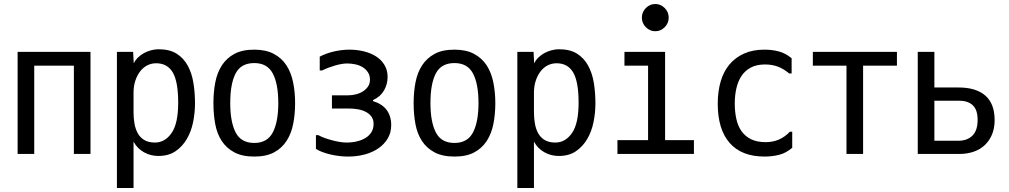

<svg xmlns="http://www.w3.org/2000/svg" viewBox="-20 -785 5040 959"><path d="M432 -526V-16H349V-457H151V-16H68V-526Z M647 -224Q647 -196 651.5 -169Q656 -142 667.5 -120.5Q679 -99 700 -86Q721 -73 754 -73Q804 -73 837 -120.5Q870 -168 870 -272Q870 -377 843 -423Q816 -469 760 -469Q736 -469 715.5 -458.5Q695 -448 680 -428.5Q665 -409 656 -382Q647 -355 647 -322ZM771 -6Q732 -6 699 -24.5Q666 -43 648 -76H647V154H564V-526H645L648 -470H649Q656 -485 669.5 -498Q683 -511 699.5 -520Q716 -529 735 -534Q754 -539 772 -539Q827 -539 862 -517Q897 -495 917.5 -457.5Q938 -420 946 -371.5Q954 -323 954 -269Q954 -222 944.5 -175Q935 -128 913 -90.5Q891 -53 856.5 -29.5Q822 -6 771 -6Z M1250 -3Q1190 -3 1150.5 -24Q1111 -45 1087.5 -81Q1064 -117 1055 -165.5Q1046 -214 1046 -270Q1046 -326 1055.5 -374.5Q1065 -423 1088.5 -459Q1112 -495 1151 -516Q1190 -537 1250 -537Q1308 -537 1347.5 -516Q1387 -495 1410.5 -459Q1434 -423 1444 -374Q1454 -325 1454 -270Q1454 -215 1444.5 -166.5Q1435 -118 1411.5 -81.5Q1388 -45 1349 -24Q1310 -3 1250 -3ZM1250 -71Q1315 -71 1342.5 -123.5Q1370 -176 1370 -270Q1370 -366 1342.5 -418Q1315 -470 1250 -470Q1184 -470 1157 -418.5Q1130 -367 1130 -270Q1130 -176 1157 -123.5Q1184 -71 1250 -71Z M1934 -160Q1934 -123 1917 -94Q1900 -65 1870.5 -44.5Q1841 -24 1802 -13.5Q1763 -3 1719 -3Q1675 -3 1630.5 -13.5Q1586 -24 1558 -41V-110H1570Q1584 -102 1602.5 -95.5Q1621 -89 1640 -84Q1659 -79 1677.5 -76Q1696 -73 1711 -73Q1739 -73 1763.5 -79Q1788 -85 1806.5 -96.5Q1825 -108 1835.5 -125.5Q1846 -143 1846 -166Q1846 -187 1836 -201.5Q1826 -216 1808.5 -225.5Q1791 -235 1768.5 -239Q1746 -243 1722 -243H1638V-309H1720Q1739 -309 1758.5 -314Q1778 -319 1793.5 -329Q1809 -339 1818.5 -353.5Q1828 -368 1828 -387Q1828 -408 1818 -423.5Q1808 -439 1792 -449Q1776 -459 1755.5 -463.5Q1735 -468 1714 -468Q1688 -468 1652.5 -457.5Q1617 -447 1589 -433H1577V-502Q1609 -519 1648.5 -528Q1688 -537 1726 -537Q1763 -537 1797.5 -528.5Q1832 -520 1858 -503.5Q1884 -487 1900 -461Q1916 -435 1916 -401Q1916 -364 1898 -333Q1880 -302 1843 -285V-280Q1889 -266 1911.5 -235.5Q1934 -205 1934 -160Z M2250 -3Q2190 -3 2150.5 -24Q2111 -45 2087.5 -81Q2064 -117 2055 -165.5Q2046 -214 2046 -270Q2046 -326 2055.5 -374.5Q2065 -423 2088.5 -459Q2112 -495 2151 -516Q2190 -537 2250 -537Q2308 -537 2347.5 -516Q2387 -495 2410.5 -459Q2434 -423 2444 -374Q2454 -325 2454 -270Q2454 -215 2444.5 -166.5Q2435 -118 2411.5 -81.5Q2388 -45 2349 -24Q2310 -3 2250 -3ZM2250 -71Q2315 -71 2342.5 -123.5Q2370 -176 2370 -270Q2370 -366 2342.5 -418Q2315 -470 2250 -470Q2184 -470 2157 -418.5Q2130 -367 2130 -270Q2130 -176 2157 -123.5Q2184 -71 2250 -71Z M2647 -224Q2647 -196 2651.5 -169Q2656 -142 2667.5 -120.5Q2679 -99 2700 -86Q2721 -73 2754 -73Q2804 -73 2837 -120.5Q2870 -168 2870 -272Q2870 -377 2843 -423Q2816 -469 2760 -469Q2736 -469 2715.5 -458.5Q2695 -448 2680 -428.5Q2665 -409 2656 -382Q2647 -355 2647 -322ZM2771 -6Q2732 -6 2699 -24.5Q2666 -43 2648 -76H2647V154H2564V-526H2645L2648 -470H2649Q2656 -485 2669.5 -498Q2683 -511 2699.5 -520Q2716 -529 2735 -534Q2754 -539 2772 -539Q2827 -539 2862 -517Q2897 -495 2917.5 -457.5Q2938 -420 2946 -371.5Q2954 -323 2954 -269Q2954 -222 2944.5 -175Q2935 -128 2913 -90.5Q2891 -53 2856.5 -29.5Q2822 -6 2771 -6Z M3302 -526V-85H3446V-16H3064V-85H3217V-457H3099V-526ZM3186 -697Q3186 -725 3206 -745Q3226 -765 3253 -765Q3280 -765 3300 -745Q3320 -725 3320 -697Q3320 -669 3300 -649Q3280 -629 3253 -629Q3226 -629 3206 -649Q3186 -669 3186 -697Z M3937 -127V-47Q3907 -21 3872.5 -12Q3838 -3 3799 -3Q3684 -3 3624.5 -71Q3565 -139 3565 -267Q3565 -328 3579.5 -378Q3594 -428 3623.5 -463Q3653 -498 3696.5 -517.5Q3740 -537 3798 -537Q3837 -537 3870.5 -528Q3904 -519 3934 -494V-418H3922Q3893 -442 3864.5 -452.5Q3836 -463 3801 -463Q3759 -463 3730 -447.5Q3701 -432 3683.5 -405.5Q3666 -379 3658 -343.5Q3650 -308 3650 -268Q3650 -226 3658 -190.5Q3666 -155 3684 -129.5Q3702 -104 3731.5 -89.5Q3761 -75 3805 -75Q3876 -75 3925 -127Z M4208 -16V-457H4040V-526H4460V-457H4291V-16Z M4564 -526H4647V-348H4769Q4855 -348 4901.5 -307.5Q4948 -267 4948 -185Q4948 -145 4935 -113.5Q4922 -82 4898.5 -60Q4875 -38 4842.5 -27Q4810 -16 4771 -16H4564ZM4767 -82Q4811 -82 4837 -107.5Q4863 -133 4863 -186Q4863 -237 4838.5 -259.5Q4814 -282 4771 -282H4647V-82Z"/></svg>

Font: D2Coding
Style: Regular
Weight: 400
Monospace: yes
Designer: Yong-Rak Park; Jeong-Hwan Yoon; Sang-Min Lee;
Foundry: NHN Corporation
Version: Version 1.3.2; Build 20180524